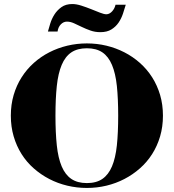

<svg xmlns="http://www.w3.org/2000/svg" viewBox="-20 -907 855 943"><path d="M597.7 -883.8Q591.8 -863.8 584 -840.1Q576.2 -816.4 562.5 -796.1Q548.8 -775.9 527.3 -762.5Q505.9 -749 472.7 -749Q446.8 -749 424.1 -757.1Q401.4 -765.1 381.3 -774.9Q361.3 -784.7 343.5 -792.7Q325.7 -800.8 308.6 -800.8Q292 -800.8 278.8 -787.4Q265.6 -773.9 262.7 -752H215.3Q219.7 -768.1 226.8 -791.3Q233.9 -814.5 247.3 -835.7Q260.7 -856.9 282 -872.1Q303.2 -887.2 335.4 -887.2Q355 -887.2 379.4 -879.4Q403.8 -871.6 427.5 -862.1Q451.2 -852.5 471.2 -844.7Q491.2 -836.9 502.4 -836.9Q510.7 -836.9 518.1 -841.1Q525.4 -845.2 531.2 -851.8Q537.1 -858.4 541.3 -866.7Q545.4 -875 547.4 -883.8ZM33.2 -338.9Q33.2 -393.1 47.1 -440.4Q61 -487.8 86.2 -527.3Q111.3 -566.9 146 -597.9Q180.7 -628.9 222.2 -650.1Q263.7 -671.4 310.5 -682.6Q357.4 -693.8 406.7 -693.8Q456.1 -693.8 502.7 -682.6Q549.3 -671.4 590.8 -650.1Q632.3 -628.9 667.2 -597.9Q702.1 -566.9 727.3 -527.3Q752.4 -487.8 766.4 -440.4Q780.3 -393.1 780.3 -338.9Q780.3 -284.7 766.4 -237.3Q752.4 -189.9 727.3 -150.4Q702.1 -110.8 667.2 -80.1Q632.3 -49.3 590.8 -27.8Q549.3 -6.3 502.7 4.9Q456.1 16.1 406.7 16.1Q357.4 16.1 310.5 4.9Q263.7 -6.3 222.2 -27.8Q180.7 -49.3 145.8 -80.1Q110.8 -110.8 85.9 -150.4Q61 -189.9 47.1 -237.3Q33.2 -284.7 33.2 -338.9ZM560.5 -338.9Q560.5 -422.4 554 -484.6Q547.4 -546.9 530 -588.1Q512.7 -629.4 482.9 -649.7Q453.1 -669.9 406.7 -669.9Q360.4 -669.9 330.3 -649.7Q300.3 -629.4 283 -588.1Q265.6 -546.9 259 -484.6Q252.4 -422.4 252.4 -338.9Q252.4 -255.4 259 -193.1Q265.6 -130.9 283 -89.8Q300.3 -48.8 330.3 -28.3Q360.4 -7.8 406.7 -7.8Q453.1 -7.8 482.9 -28.3Q512.7 -48.8 530 -89.8Q547.4 -130.9 554 -193.1Q560.5 -255.4 560.5 -338.9Z"/></svg>

Font: XB Zar
Style: Bold
Weight: 700
Designer: Behnam
Foundry: Irmug
Version: Version 8.005 2009